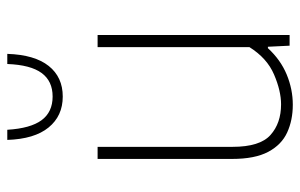

<svg xmlns="http://www.w3.org/2000/svg" viewBox="-172 -662 843 540"><g transform="rotate(-90 250.0 -392.5)"><path d="M225 9Q181.5 9 147 -6.8Q112.5 -22.5 92.5 -60Q72.5 -97.5 72.5 -162V-540H106.5V-160.5Q106.5 -83.5 139.8 -53.8Q173 -24 226 -24Q264 -24 310 -43.8Q356 -63.5 387 -113V-540H421V0H391L388 -61H384Q351.5 -25.5 310 -8.2Q268.5 9 225 9ZM248 -638Q193.5 -638 161 -677.8Q128.5 -717.5 126 -794H154.5Q158.5 -728.5 181.5 -697.5Q204.5 -666.5 248 -666.5Q291.5 -666.5 314.2 -697.5Q337 -728.5 339.5 -794H368Q365.5 -717 334 -677.5Q302.5 -638 248 -638Z"/></g></svg>

Font: Encode Sans Semi Condensed Thin
Style: Regular
Weight: 100
Width: 4
Designer: Multiple Designers
Foundry: Impallari Type
Version: Version 3.000; ttfautohint (v1.8.3) -l 8 -r 50 -G 200 -x 14 